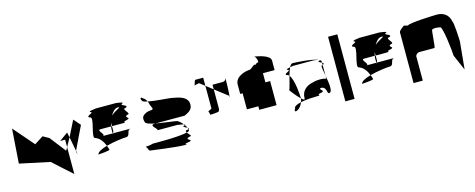

<svg xmlns="http://www.w3.org/2000/svg" viewBox="-32 -1322 4167 1686"><g transform="rotate(-15 2052.0 -479.5)"><path d="M45 -402 319 -344C375 -291 435 -240 492 -188V-432L476 -404L363 -549L308 -580L228 -529L67 -715ZM447 -500 525 -556 535 -510 492 -432V-500ZM535 -510 559 -380 660 -590 606 -652ZM556 -374 559 -380 566 -344Z M741 -298C755 -299 855 -306 845 -316C841 -329 838 -341 833 -353C784 -339 744 -321 741 -298ZM753 -445C708 -445 799 -632 753 -632C708 -650 805 -664 771 -676C738 -689 844 -695 816 -695H1013C985 -695 1091 -689 1057 -676C1024 -664 1122 -650 1076 -632C1030 -632 1122 -570 1076 -570C1030 -552 1115 -538 1057 -526C1000 -514 1076 -508 1013 -508H920V-541C917 -530 914 -519 912 -508H816C770 -508 862 -445 816 -445H910C911 -433 913 -437 915 -445H1076C1030 -445 1059 -382 1013 -382C987 -382 902 -372 833 -353C815 -398 789 -432 753 -445ZM909 -474C909 -460 909 -451 910 -445H915C917 -453 920 -464 920 -464V-508H912C910 -496 909 -485 909 -474ZM944 -597C984 -635 1053 -654 1011 -654C986 -654 963 -630 944 -597Z M1164 -251C1176 -239 1174 -214 1192 -214C1192 -214 1419 -182 1498 -182C1550 -182 1453 -188 1543 -200C1589 -212 1486 -227 1561 -244C1581 -244 1552 -266 1540 -284C1463 -264 1242 -267 1227 -267C1166 -250 1152 -263 1164 -251ZM1207 -470C1207 -454 1246 -442 1294 -432H1561C1595 -449 1645 -467 1633 -532C1621 -586 1559 -600 1489 -612C1474 -616 1351 -622 1279 -636C1284 -626 1287 -617 1287 -610L1305 -566C1305 -549 1278 -559 1244 -546C1222 -534 1190 -523 1207 -470ZM1231 -658C1214 -689 1238 -687 1244 -675C1259 -668 1272 -652 1279 -636C1251 -642 1231 -649 1231 -658ZM1291 -370C1328 -370 1218 -432 1291 -432H1294C1366 -419 1455 -410 1481 -404C1496 -401 1517 -381 1534 -360C1510 -366 1455 -370 1498 -370ZM1534 -360C1536 -357 1539 -354 1541 -351H1543C1549 -354 1544 -357 1534 -360ZM1540 -284C1532 -296 1532 -307 1561 -307C1562 -308 1563 -308 1564 -309C1565 -306 1565 -303 1565 -301C1565 -294 1556 -288 1540 -284ZM1541 -351C1548 -342 1554 -331 1558 -323C1540 -333 1503 -343 1541 -351ZM1558 -323C1561 -318 1563 -313 1564 -309C1572 -314 1567 -318 1558 -323Z M1710 -662C1711 -661 1713 -663 1714 -666C1711 -665 1709 -663 1710 -662ZM1714 -666C1719 -678 1725 -712 1732 -712H1804V-638L1756 -675C1741 -671 1722 -669 1714 -666ZM1772 -412C1778 -406 1776 -381 1784 -381C1793 -381 1851 -384 1858 -390C1864 -396 1867 -404 1867 -412V-589L1804 -638V-434C1804 -425 1766 -418 1772 -412ZM1867 -589V-631H1961C1977 -631 1991 -644 1992 -661C1992 -647 1989 -484 1983 -490C1976 -497 1990 -500 1982 -500ZM1992 -662C1992 -662 1992 -661 1992 -661C1992 -661 1992 -662 1992 -662Z M2081 -490H2103V-344H2207V-312H2364V-531H2321V-614H2427V-700C2427 -752 2313 -770 2286 -775C2294 -770 2306 -750 2308 -722C2295 -710 2281 -718 2281 -700C2266 -723 2236 -673 2213 -673C2182 -673 2081 -650 2081 -575ZM2286 -775C2280 -776 2279 -776 2282 -776C2283 -776 2285 -776 2286 -777Z M2505 -409C2505 -409 2553 -345 2586 -314V-318C2586 -335 2579 -486 2540 -532C2525 -478 2513 -420 2505 -409ZM2514 -244C2497 -216 2509 -210 2531 -222C2550 -231 2568 -256 2578 -282C2543 -274 2514 -262 2514 -244ZM2515 -545C2492 -562 2582 -577 2533 -589C2528 -595 2548 -600 2565 -603C2556 -584 2548 -559 2540 -532C2533 -540 2524 -545 2515 -545ZM2565 -603C2584 -607 2600 -608 2577 -608H2775C2772 -608 2814 -605 2828 -599C2775 -625 2615 -632 2595 -632C2584 -632 2574 -621 2565 -603ZM2578 -282C2582 -293 2585 -304 2586 -314C2604 -297 2617 -290 2617 -306C2617 -377 2666 -412 2728 -424C2771 -436 2824 -434 2846 -423V-452C2859 -381 2873 -295 2837 -295C2815 -295 2836 -358 2775 -358C2752 -340 2830 -325 2756 -313C2720 -301 2790 -295 2709 -295C2695 -295 2627 -293 2578 -282ZM2819 -589C2814 -583 2833 -576 2846 -569V-580C2846 -587 2841 -592 2832 -597C2835 -595 2832 -592 2819 -589ZM2828 -599C2830 -598 2831 -598 2832 -597C2831 -598 2829 -598 2828 -599ZM2837 -545C2828 -545 2837 -502 2846 -452V-548ZM2846 -548V-569C2859 -562 2866 -556 2846 -548Z M2956 -188H3040V-775H2956Z M3138 -298C3152 -299 3252 -306 3242 -316C3238 -329 3235 -341 3230 -353C3181 -339 3141 -321 3138 -298ZM3150 -445C3105 -445 3196 -632 3150 -632C3105 -650 3202 -664 3168 -676C3135 -689 3241 -695 3213 -695H3410C3382 -695 3488 -689 3454 -676C3421 -664 3519 -650 3473 -632C3427 -632 3519 -570 3473 -570C3427 -552 3512 -538 3454 -526C3397 -514 3473 -508 3410 -508H3317V-541C3314 -530 3311 -519 3309 -508H3213C3167 -508 3259 -445 3213 -445H3307C3308 -433 3310 -437 3312 -445H3473C3427 -445 3456 -382 3410 -382C3384 -382 3299 -372 3230 -353C3212 -398 3186 -432 3150 -445ZM3306 -474C3306 -460 3306 -451 3307 -445H3312C3314 -453 3317 -464 3317 -464V-508H3309C3307 -496 3306 -485 3306 -474ZM3341 -597C3381 -635 3450 -654 3408 -654C3383 -654 3360 -630 3341 -597Z M3576 -188H3660V-406C3660 -421 3677 -438 3695 -438H3833C3842 -438 3849 -607 3856 -600C3874 -608 3897 -608 3930 -600C3951 -600 3978 -372 3978 -330L4040 -187L4064 -437C4064 -454 4057 -612 4045 -624C4033 -692 3979 -716 3930 -716C3895 -716 3668 -707 3660 -689C3643 -689 3628 -704 3616 -692C3604 -680 3576 -665 3576 -648Z"/></g></svg>

Font: bitstorm
Style: ext
Weight: 400
Version: Version 0.2